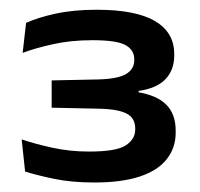

<svg xmlns="http://www.w3.org/2000/svg" viewBox="-20 -735 410 394"><path d="M173.5 -360.5Q127 -360.5 90 -368.2Q53 -376 31.5 -383L24.5 -449Q50.5 -440 86.8 -432Q123 -424 163 -424Q219 -424 238.2 -436.8Q257.5 -449.5 257.5 -469.5V-471.5Q257.5 -480 254.2 -487.5Q251 -495 242.8 -500.2Q234.5 -505.5 219.8 -508.5Q205 -511.5 181.5 -512L86 -514V-570L181.5 -572Q221.5 -573 238.5 -583Q255.5 -593 255.5 -611.5V-613.5Q255.5 -632.5 237.5 -642.5Q219.5 -652.5 169.5 -652.5Q125 -652.5 88.2 -644.2Q51.5 -636 26.5 -626.5L33.5 -688Q57.5 -699 94.2 -707Q131 -715 178.5 -715Q258.5 -715 298 -691.8Q337.5 -668.5 337.5 -624.5V-621Q337.5 -591 319.2 -572.2Q301 -553.5 264.5 -548.5V-540L262 -546Q302 -539.5 321.2 -520.2Q340.5 -501 340.5 -467V-462.5Q340.5 -432 322.5 -408.8Q304.5 -385.5 267.5 -373Q230.5 -360.5 173.5 -360.5Z"/></svg>

Font: Anek Gujarati SemiExpanded Medium
Style: Regular
Weight: 500
Width: 6
Designer: Mrunmayee Ghaisas (Gujarati), Yesha Goshar (Latin)
Foundry: Ek Type
Version: Version 1.003